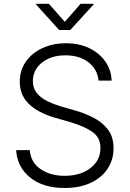

<svg xmlns="http://www.w3.org/2000/svg" viewBox="-20 -962 672 995"><path d="M314.9 12.2Q203.1 12.2 136.2 -42Q69.3 -96.2 63.5 -184.1H134.3Q139.6 -119.1 191.2 -85Q242.7 -50.8 314.9 -50.8Q369.1 -50.8 410.9 -68.8Q452.6 -86.9 476.6 -119.1Q500.5 -151.4 500.5 -194.8Q500.5 -249.5 459 -278.3Q417.5 -307.1 349.1 -327.6L263.2 -352.5Q176.3 -377.9 129.4 -423.6Q82.5 -469.2 82.5 -538.6Q82.5 -597.7 114 -642.6Q145.5 -687.5 199.7 -712.6Q253.9 -737.8 321.3 -737.8Q390.1 -737.8 442.6 -712.4Q495.1 -687 525.6 -643.6Q556.2 -600.1 558.6 -544.4H490.7Q484.4 -605 437.5 -640.1Q390.6 -675.3 319.3 -675.3Q244.6 -675.3 197.5 -637.5Q150.4 -599.6 150.4 -541.5Q150.4 -503.9 171.6 -478.8Q192.9 -453.6 225.8 -437.5Q258.8 -421.4 293.9 -411.1L370.1 -389.2Q417 -376 462.6 -353Q508.3 -330.1 538.3 -292Q568.4 -253.9 568.4 -193.8Q568.4 -134.8 538.1 -88.4Q507.8 -42 450.9 -14.9Q394 12.2 314.9 12.2ZM233.4 -942.4 315.9 -848.6 397.5 -942.4H464.8V-938.5L344.2 -806.6H286.6L167 -938.5V-942.4Z"/></svg>

Font: Inter Light
Style: Regular
Weight: 300
Designer: Rasmus Andersson
Foundry: rsms
Version: Version 4.000;git-a52131595